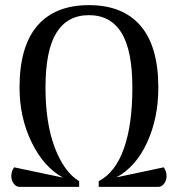

<svg xmlns="http://www.w3.org/2000/svg" viewBox="-20 -727 692 747"><path d="M628 -42Q628 -25 618.5 -12.5Q609 0 596 0H364V-22Q429 -56 462 -149Q495 -242 495 -386Q495 -531 452.5 -599.5Q410 -668 326 -668Q242 -668 199.5 -599.5Q157 -531 157 -386Q157 -248 193 -153Q229 -58 288 -22V0H56Q43 0 33.5 -12.5Q24 -25 24 -42Q24 -61 35 -76L225 -36Q150 -77 103 -173.5Q56 -270 56 -386Q56 -546 125 -626.5Q194 -707 326 -707Q458 -707 527 -626.5Q596 -546 596 -386Q596 -268 552.5 -173Q509 -78 433 -37L617 -76Q628 -61 628 -42Z"/></svg>

Font: Arima Madurai Medium
Style: Regular
Weight: 500
Designer: Joana Correia and Natanael Gama
Foundry: NDISCOVER
Version: Version 1.020